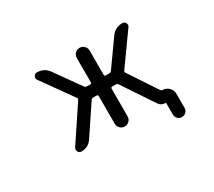

<svg xmlns="http://www.w3.org/2000/svg" viewBox="-122 -781 1243 1113"><g transform="rotate(-30 500.0 -224.5)"><path d="M457 -63.5V-248Q457 -257.8 447.3 -257.8H425.8Q416 -257.8 410.2 -250L282.2 -58.6Q256.8 -20.5 210 -20.5Q195.3 -20.5 188.5 -33.2Q185.5 -40 185.5 -45.9Q185.5 -52.7 189.5 -59.6L341.8 -288.1Q347.7 -295.9 341.8 -303.7L195.3 -508.8Q186.5 -520.5 193.4 -533.7Q200.2 -546.9 215.8 -546.9Q262.7 -546.9 290 -508.8L410.2 -339.8Q416 -332 425.8 -332H447.3Q457 -332 457 -341.8V-503.9Q457 -521.5 469.7 -534.2Q482.4 -546.9 500 -546.9Q517.6 -546.9 530.3 -534.2Q543 -521.5 543 -503.9V-341.8Q543 -332 552.7 -332H575.2Q585 -332 590.8 -339.8L710.9 -508.8Q738.3 -546.9 786.1 -546.9Q800.8 -546.9 807.6 -533.7Q814.5 -520.5 805.7 -508.8L659.2 -303.7Q653.3 -295.9 659.2 -288.1L783.2 -100.6Q787.1 -94.7 793.9 -94.7Q818.4 -94.7 835.9 -77.1Q853.5 -59.6 853.5 -35.2V58.6Q853.5 75.2 842.3 86.4Q831.1 97.7 814.5 97.7Q797.9 97.7 786.6 86.4Q775.4 75.2 775.4 58.6V-17.6Q775.4 -20.5 772.5 -20.5Q743.2 -20.5 727.5 -44.9L590.8 -250Q585 -257.8 575.2 -257.8H552.7Q543 -257.8 543 -248V-63.5Q543 -45.9 530.3 -33.2Q517.6 -20.5 500 -20.5Q482.4 -20.5 469.7 -33.2Q457 -45.9 457 -63.5Z"/></g></svg>

Font: Rounded-X Mgen+ 2m regular
Style: Regular
Weight: 400
Designer: [Source Han Sans]
Ryoko NISHIZUKA  (kana & ideographs); Paul D. Hunt (Latin, Greek & Cyrillic); Wenlong ZHANG  (bopomofo
Version: Version 1.059.20150602